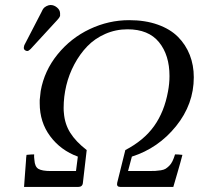

<svg xmlns="http://www.w3.org/2000/svg" viewBox="-20 -740 787 760"><path d="M181.2 -63H280.8L288.1 -120.1Q220.2 -145 178.7 -200.7Q137.2 -256.3 137.2 -331.1V-344.2Q139.2 -366.7 141.1 -379.9Q155.3 -460 207.8 -524.7Q260.3 -589.4 335.2 -624.8Q410.2 -660.2 491.2 -660.2Q554.7 -660.2 604.2 -642.6Q653.8 -625 684.6 -594Q715.3 -563 731.2 -522.5Q747.1 -481.9 747.1 -434.1Q747.1 -327.6 676.8 -240.5Q606.4 -153.3 502 -120.1L486.8 -63H566.9Q585 -63 594.7 -63.5Q604.5 -64 616.7 -65.9Q628.9 -67.9 635.5 -72Q642.1 -76.2 649.7 -83.5Q657.2 -90.8 662.6 -101.8Q668 -112.8 672.9 -128.9Q684.6 -128.9 702.1 -127Q695.8 -102.1 682.4 -56.2Q668.9 -10.3 666 0H457Q440.4 0 443.8 -16.1L476.1 -146Q549.3 -184.1 589.8 -240.7Q630.4 -297.4 645 -377.9Q650.9 -409.2 650.9 -439Q650.9 -522 609.4 -573Q567.9 -624 484.9 -624Q438 -624 396.5 -605.7Q355 -587.4 325.4 -556.6Q295.9 -525.9 274.4 -485.6Q252.9 -445.3 242.4 -401.4Q231.9 -357.4 231.9 -313Q231.9 -299.8 232.9 -293Q236.3 -249 258.1 -214.4Q279.8 -179.7 323.2 -146L308.1 -16.1Q306.6 0 289.1 0H75.2Q76.7 -18.1 79.1 -53.5Q81.5 -88.9 83 -105Q83 -113.3 85 -127Q104.5 -128.9 115.2 -128.9Q114.3 -119.1 116.2 -106.9Q117.7 -80.1 132.1 -71.5Q146.5 -63 181.2 -63ZM180.2 -720.2Q193.8 -720.2 205.6 -710.4Q217.3 -700.7 217.8 -688V-676.8Q217.3 -676.3 215.6 -672.6Q213.9 -668.9 211.9 -667Q208 -663.1 207 -661.1L101.1 -545.9Q93.3 -538.1 87.9 -538.1Q83 -538.1 78.6 -541.5Q74.2 -544.9 74.2 -549.8Q74.2 -553.2 76.2 -561L144 -691.9Q145 -694.8 147.7 -699.5Q150.4 -704.1 150.9 -705.1Q155.3 -711.4 164.1 -715.8Q172.9 -720.2 180.2 -720.2Z"/></svg>

Font: Common Serif News
Style: Italic
Weight: 450
Italic angle: -12°
Designer: Philipp H. Poll, Khaled Hosny
Foundry: Stefan Peev, Context Ltd.
Version: Version 1.026